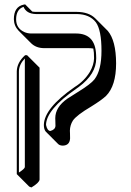

<svg xmlns="http://www.w3.org/2000/svg" viewBox="-20 -575 593 872"><path d="M122.6 276.4 112.8 272.5 56.2 215.8V-251Q57.1 -291 93.8 -324.2H103L159.7 -267.6V240.7Q157.7 255.4 122.6 276.4ZM297.4 18.6Q297.4 21.5 297.9 30.3Q298.3 45.4 298.3 53.7Q296.4 85.9 264.6 86.4Q251.5 85.9 244.6 79.6L188 22.9Q179.2 12.7 179.2 -7.8Q180.7 -84 319.8 -180.2Q362.3 -206.5 388.2 -248.5Q406.2 -279.8 407.2 -310.1Q407.2 -338.9 403.8 -354.5Q393.1 -356.4 381.3 -356.4H178.7Q143.6 -356.9 121.1 -378.9L64.5 -435.5Q43.5 -457.5 43 -487.8Q43 -543.9 86.4 -553.7Q93.8 -554.7 94.2 -555.2L126.5 -522.5Q134.8 -521 143.1 -521H329.1Q383.8 -520.5 413.1 -491.2L469.7 -434.6Q506.8 -390.6 507.3 -287.6Q507.3 -185.1 461.4 -139.2Q442.4 -121.1 394.5 -91.3Q327.6 -51.8 311 -27.3Q297.9 -6.3 297.4 18.6ZM231 -38.1Q231 -88.4 286.1 -127Q301.8 -137.7 333 -156.7Q392.1 -192.9 409.2 -214.8Q440.9 -256.3 440.9 -344.2Q440.9 -438.5 415.5 -473.6Q387.2 -510.3 329.1 -511.2H143.1Q100.1 -512.2 86.9 -543.9Q53.7 -532.7 53.2 -487.8Q53.2 -446.8 89.8 -429.7Q105 -422.9 122.1 -422.9H325.2Q413.1 -422.9 416.5 -325.7Q417 -318.4 417 -310.1Q417 -238.8 337.9 -180.2Q331.1 -175.3 325.7 -171.4Q190.4 -77.6 189 -7.8Q194.3 18.1 208 20Q230.5 14.2 231.9 -2.9Q231.9 -10.7 231.4 -25.4Q231 -34.7 231 -38.1ZM65.9 208.5Q91.3 192.4 92.8 184.1V-309.6Q66.4 -281.7 65.9 -251Z"/></svg>

Font: Linux Biolinum Shadow O
Style: Regular
Weight: 400
Designer: Philipp H. Poll
Foundry: Philipp H. Poll
Version: Version 1.0.4